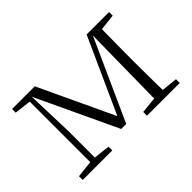

<svg xmlns="http://www.w3.org/2000/svg" viewBox="-92 -741 974 974"><g transform="rotate(-45 394.5 -254.0)"><path d="M367 -45 155 -496H151V-508H210L409 -84H390L582 -508H613V-496H607L403 -45ZM594 0 597 -223 601 -508H657Q656 -484 655.5 -443.5Q655 -403 654.5 -359.5Q654 -316 654 -283V-226Q654 -192 654.5 -148.5Q655 -105 655.5 -64.5Q656 -24 657 0ZM46 0V-27L146 -38H161L258 -27V0ZM507 0V-27L615 -38H635L742 -27V0ZM47 -482V-508H158V-470H146ZM137 0V-508H161L170 -224V0ZM622 -470V-508H743V-482L636 -470Z"/></g></svg>

Font: Noto Serif SC
Style: Regular
Weight: 200
Designer: Ryoko NISHIZUKA 西塚涼子 (kana & ideographs); Frank Grießhammer (Latin, Greek & Cyrillic); Wenlong ZHANG 张文龙 (bopomofo); San
Foundry: Adobe
Version: Version 2.001;hotconv 1.1.0;makeotfexe 2.6.0